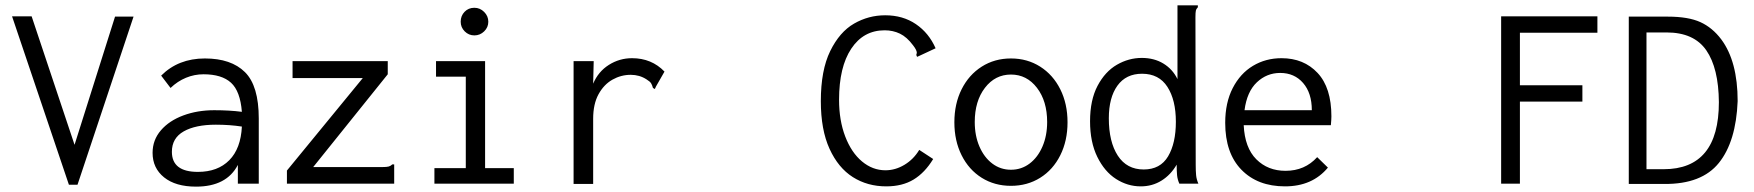

<svg xmlns="http://www.w3.org/2000/svg" viewBox="-20 -685 6540 716"><path d="M25 -624H98L258 -145L409 -623H478L269 4H237Z M945 -243V0H867V-70Q825 11 711 11Q635 11 592 -23.5Q549 -58 549 -115Q549 -163 580 -199Q611 -235 663.5 -254.5Q716 -274 779 -274Q836 -274 882 -268Q876 -345 841.5 -376.5Q807 -408 739 -408Q705 -408 673.5 -395Q642 -382 616 -357L581 -403Q645 -467 744 -467Q842 -467 893.5 -416Q945 -365 945 -243ZM882 -213Q837 -220 785 -220Q709 -220 665 -195Q621 -170 621 -119Q621 -44 718 -44Q792 -44 835 -87.5Q878 -131 882 -213Z M1050 -49 1333 -394H1071V-457H1426V-408L1148 -62H1406Q1422 -62 1429.5 -64Q1437 -66 1443 -72H1450V0H1050Z M1600 -58H1717V-399H1606V-457H1789V-58H1896V0H1600ZM1698 -604Q1698 -626 1712.5 -641Q1727 -656 1749 -656Q1770 -656 1785.5 -640.5Q1801 -625 1801 -604Q1801 -583 1785.5 -568Q1770 -553 1749 -553Q1728 -553 1713 -568Q1698 -583 1698 -604Z M2458 -418 2426 -362 2422 -353 2415 -357Q2412 -368 2408 -374.5Q2404 -381 2391 -389Q2365 -406 2332 -406Q2296 -406 2264 -388Q2232 -370 2212 -333.5Q2192 -297 2192 -242V1H2119V-457H2194L2192 -373Q2211 -418 2250.5 -443Q2290 -468 2337 -468Q2410 -468 2458 -418Z M3041 -308Q3041 -423 3076 -494.5Q3111 -566 3165 -597Q3219 -628 3281 -628Q3347 -628 3395.5 -595Q3444 -562 3469 -505L3409 -477L3400 -473L3397 -480L3399 -488Q3399 -498 3385 -516Q3362 -547 3336 -559.5Q3310 -572 3279 -572Q3200 -572 3154.5 -503.5Q3109 -435 3109 -313Q3109 -236 3132 -176Q3155 -116 3194.5 -83Q3234 -50 3282 -50Q3319 -50 3353 -70.5Q3387 -91 3408 -126L3460 -92Q3429 -41 3387 -15.5Q3345 10 3285 10Q3215 10 3160.5 -24.5Q3106 -59 3073.5 -130Q3041 -201 3041 -308Z M3539 -229Q3539 -298 3566 -352Q3593 -406 3641 -436.5Q3689 -467 3750 -467Q3811 -467 3859 -436.5Q3907 -406 3934 -352Q3961 -298 3961 -229Q3961 -160 3934 -106Q3907 -52 3859 -22Q3811 8 3750 8Q3689 8 3641 -22Q3593 -52 3566 -106Q3539 -160 3539 -229ZM3885 -230Q3885 -308 3847 -357.5Q3809 -407 3750 -407Q3691 -407 3653 -357.5Q3615 -308 3615 -230Q3615 -179 3632.5 -138.5Q3650 -98 3680.5 -75Q3711 -52 3750 -52Q3789 -52 3819.5 -75Q3850 -98 3867.5 -138.5Q3885 -179 3885 -230Z M4045 -233Q4045 -312 4073 -365Q4101 -418 4145 -443.5Q4189 -469 4238 -469Q4284 -469 4318.5 -448Q4353 -427 4371 -390V-665H4447V-658Q4441 -652 4439.5 -645Q4438 -638 4438 -621L4439 -71Q4439 -47 4440.5 -31.5Q4442 -16 4449 0H4378Q4371 -16 4369.5 -31.5Q4368 -47 4368 -71Q4346 -33 4311.5 -11.5Q4277 10 4234 10Q4185 10 4142 -17.5Q4099 -45 4072 -100Q4045 -155 4045 -233ZM4365 -231Q4365 -312 4333.5 -361Q4302 -410 4239 -410Q4179 -410 4147 -365.5Q4115 -321 4115 -244Q4115 -156 4148.5 -104.5Q4182 -53 4245 -53Q4307 -53 4336 -102Q4365 -151 4365 -231Z M4549 -227Q4549 -302 4577 -356.5Q4605 -411 4652.5 -439.5Q4700 -468 4759 -468Q4842 -468 4893.5 -413Q4945 -358 4945 -251Q4945 -240 4943 -218H4618Q4622 -134 4665 -91Q4708 -48 4774 -48Q4846 -48 4892 -99L4932 -60Q4874 10 4772 10Q4670 10 4609.5 -52Q4549 -114 4549 -227ZM4872 -274Q4872 -338 4839.5 -375.5Q4807 -413 4754 -413Q4704 -413 4667 -378Q4630 -343 4621 -274Z M5578 -624H5937V-563H5648V-367H5881V-306H5648V0H5578Z M6054 -623H6199Q6276 -623 6321 -602.5Q6366 -582 6399 -538Q6460 -456 6460 -308Q6454 -157 6390 -77.5Q6326 2 6187 1H6054ZM6184 -54Q6390 -54 6390 -304Q6389 -431 6343 -497.5Q6297 -564 6195 -564H6120V-54Z"/></svg>

Font: Vazir Code FD
Style: Code-FD
Weight: 400
Foundry: DejaVu fonts team - Redesigned by Saber Rastikerdar
Version: Version 1.1.2